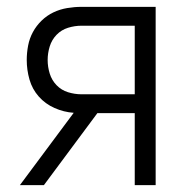

<svg xmlns="http://www.w3.org/2000/svg" viewBox="-20 -540 540 560"><path d="M38 0 195 -211Q166 -213 139 -225Q112 -237 93 -258.5Q74 -280 66 -308Q58 -336 58 -365Q58 -386 62 -407Q66 -428 76 -446.5Q86 -465 101.5 -480Q117 -495 136 -504Q155 -513 176 -516.5Q197 -520 218 -520H434V0H373V-210H264L108 0ZM218 -265H373V-465H218Q198 -465 178.5 -459Q159 -453 145 -438.5Q131 -424 125 -404.5Q119 -385 119 -365Q119 -345 125 -325.5Q131 -306 145 -291.5Q159 -277 178.5 -271Q198 -265 218 -265Z"/></svg>

Font: Iosevka SS04 Light
Style: Regular
Weight: 300
Monospace: yes
Designer: Belleve Invis
Foundry: Belleve Invis
Version: Version 19.0.0; ttfautohint (v1.8.4)